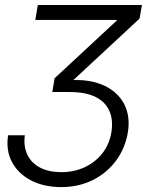

<svg xmlns="http://www.w3.org/2000/svg" viewBox="-20 -555 629 778"><path d="M228 203.1Q159.2 203.1 107.2 176.8Q55.2 150.4 29.3 103Q3.4 55.7 12.7 -6.8H80.6Q74.7 38.6 91.1 72.3Q107.4 106 142.8 124.3Q178.2 142.6 228.5 142.6Q280.3 142.6 323.2 122.6Q366.2 102.5 394.8 66.2Q423.3 29.8 431.2 -18.6Q439.5 -67.4 423.8 -104.2Q408.2 -141.1 368.2 -161.6Q328.1 -182.1 261.7 -182.1H191.9L201.2 -237.8L453.1 -471.7L453.6 -474.1H123L133.3 -534.7H555.2L545.4 -479.5L259.8 -214.4L262.2 -230Q344.2 -234.9 400.9 -208.7Q457.5 -182.6 483.2 -133.1Q508.8 -83.5 498 -18.1Q487.3 45.9 450.2 95.9Q413.1 146 356 174.6Q298.8 203.1 228 203.1Z"/></svg>

Font: Inter 24pt Light
Style: Italic
Weight: 300
Italic angle: -9.3988°
Designer: Rasmus Andersson
Foundry: rsms
Version: Version 4.001;git-66647c0bb